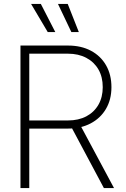

<svg xmlns="http://www.w3.org/2000/svg" viewBox="-20 -960 643 980"><path d="M84.5 0V-727.5H327.6Q394 -727.5 443.8 -701.2Q493.7 -674.8 521.2 -627Q548.8 -579.1 548.8 -515.1Q548.8 -451.7 520.8 -404.1Q492.7 -356.4 442.6 -330.1Q392.6 -303.7 326.2 -303.7H108.9V-345.2H327.1Q380.9 -345.2 420.7 -366.2Q460.4 -387.2 482.4 -425.5Q504.4 -463.9 504.4 -515.1Q504.4 -567.4 482.4 -605.5Q460.4 -643.6 420.4 -664.8Q380.4 -686 326.7 -686H129.4V0ZM510.3 0 334.5 -329.6H385.3L562 0ZM344.2 -796.4 275.9 -939.9H325.7L382.3 -796.4ZM223.6 -796.4 138.7 -939.9H188.5L262.2 -796.4Z"/></svg>

Font: Inter 28pt ExtraLight
Style: Regular
Weight: 250
Designer: Rasmus Andersson
Foundry: rsms
Version: Version 4.001;git-66647c0bb